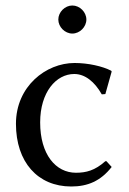

<svg xmlns="http://www.w3.org/2000/svg" viewBox="-20 -668 469 698"><path d="M250 -399C289 -399 324 -371 350 -325L363 -326L386 -408L384 -411C353 -427 301 -439 251 -439C147 -439 38 -354 38 -218C38 -79 117 10 239 10C299 10 346 -10 386 -61L367 -82H363C325 -48 293 -40 256 -40C183 -40 126 -106 126 -223C126 -333 184 -399 250 -399ZM192 -597C192 -570 216 -546 243 -546C270 -546 294 -570 294 -597C294 -624 270 -648 243 -648C216 -648 192 -624 192 -597Z"/></svg>

Font: Libertinus Sans
Style: Regular
Weight: 400
Designer: Philipp H. Poll, Khaled Hosny
Foundry: Caleb Maclennan
Version: Version 7.050;RELEASE